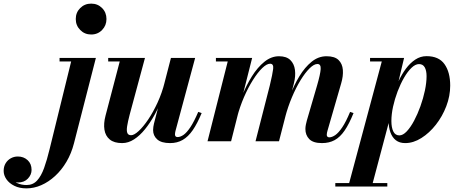

<svg xmlns="http://www.w3.org/2000/svg" viewBox="-254 -780 2549 1060"><path d="M-108.2 260Q-146.3 260 -174.6 246Q-203 232 -218.4 209.9Q-233.8 187.7 -233.8 163.5Q-233.8 139.2 -222.9 121.4Q-212 103.5 -194.1 93.7Q-176.3 84 -155.5 84Q-123.5 84 -101.6 104.1Q-79.7 124.2 -79.7 158Q-79.7 184.5 -100 206Q-120.2 227.5 -154.7 227.5Q-185.8 227.5 -209.3 209.5Q-232.8 191.5 -232.8 163.5H-213.8Q-213.8 184 -199 201.7Q-184.3 219.5 -160 230.5Q-135.8 241.5 -107.2 241.5Q-72.2 241.5 -49.4 216.8Q-26.5 192 -10.5 147.4Q5.5 102.8 19.8 43.5L138.8 -440.5H74.8V-460H275.3L154.3 11.5Q140 67.3 113 113Q86 158.8 50 191.8Q14 224.8 -26.4 242.4Q-66.7 260 -108.2 260ZM249.3 -589.5Q213.5 -589.5 188.9 -614.4Q164.3 -639.2 164.3 -675Q164.3 -711.2 188.9 -735.6Q213.5 -760 249.3 -760Q285.5 -760 309.6 -735.6Q333.8 -711.2 333.8 -675Q333.8 -639.2 309.6 -614.4Q285.5 -589.5 249.3 -589.5Z M420.3 10Q376 10 352 -9.9Q328 -29.7 322.6 -63.9Q317.2 -98 328.5 -141L407 -440.5H343.3V-460H546.3L462 -147.5Q451.8 -108.5 447.9 -83.4Q444 -58.3 449 -45.9Q454 -33.5 470 -33.5Q486.5 -33.5 511.6 -56.6Q536.8 -79.8 564.3 -120.4Q591.7 -161 616.1 -214.1Q640.5 -267.2 655.5 -327H670.7Q659.7 -283.5 641.5 -236.5Q623.2 -189.5 599.1 -145.6Q575 -101.7 546.5 -66.5Q518 -31.2 486.1 -10.6Q454.3 10 420.3 10ZM685 10Q636.8 10 614 -10.4Q591.2 -30.8 591.2 -62Q591.2 -70 592.6 -79.8Q594 -89.5 596 -97.5L689.7 -460H823.3L714.5 -56Q713.5 -51.5 712.8 -46.9Q712 -42.3 712 -38.5Q712 -23.3 726 -23.3Q742 -23.3 759.5 -35.5Q777 -47.8 797.3 -78.1Q817.5 -108.5 840.5 -162.3L859.3 -155.8Q835.5 -98.3 810.3 -61.6Q785 -25 754.6 -7.5Q724.3 10 685 10Z M1523.5 10Q1475 10 1453.5 -12Q1432 -34 1432 -68Q1432 -79 1434.6 -91.8Q1437.2 -104.5 1440 -114.5L1496.5 -308Q1514.5 -370 1516.4 -398.4Q1518.2 -426.7 1498.3 -426.7Q1479.5 -426.7 1455.1 -402.7Q1430.8 -378.7 1405.4 -337.4Q1380 -296 1357.8 -243.2Q1335.5 -190.5 1320.3 -133H1308.3Q1323.5 -190.3 1346 -249.5Q1368.5 -308.8 1398.6 -358.6Q1428.8 -408.5 1466.3 -439Q1503.8 -469.5 1548.8 -469.5Q1593.8 -469.5 1615 -448.8Q1636.3 -428 1638.9 -394Q1641.5 -360 1629.5 -319.5L1554 -58.3Q1552.3 -53 1551.1 -46.6Q1550 -40.3 1550 -35.3Q1550 -29.5 1553.5 -25.6Q1557 -21.8 1563.8 -21.8Q1578.8 -21.8 1596.9 -34.1Q1615 -46.5 1635.6 -77.1Q1656.3 -107.7 1678.8 -162.3L1697.8 -155.8Q1673.5 -95.5 1648.4 -59Q1623.3 -22.5 1593.1 -6.2Q1563 10 1523.5 10ZM891.7 0 1003.2 -440.5H938V-460H1138L1021.8 0ZM1156.7 0 1235.5 -308Q1250.7 -371 1254.1 -399.6Q1257.5 -428.2 1237.3 -428.2Q1218.5 -428.2 1193.5 -404Q1168.5 -379.7 1142.3 -338.1Q1116 -296.5 1093 -243.5Q1070 -190.5 1055 -133H1043Q1058 -189.7 1081.6 -248.9Q1105.3 -308 1136.4 -358Q1167.5 -408 1205.4 -438.7Q1243.3 -469.5 1286.3 -469.5Q1327.3 -469.5 1348.6 -448.8Q1370 -428 1374.4 -394Q1378.8 -360 1368.5 -319.5L1286.3 0Z M1668.5 250 1853.7 -440.5H1789V-460H1976.8L1935.3 -285.2L1911.3 -200.7L1906.3 -156L1798.5 250ZM1597.2 250V230.5H1884.3V250ZM1950.7 -32.5Q1970.5 -32.5 1991.5 -54.6Q2012.5 -76.8 2032 -113.3Q2051.5 -149.8 2067.1 -193.4Q2082.7 -237 2091.9 -280.5Q2101 -324 2101 -359.5Q2101 -390 2091 -408.1Q2081 -426.2 2059.2 -426.2Q2039.3 -426.2 2017.8 -405.6Q1996.3 -385 1976.5 -350.7Q1956.8 -316.5 1941 -275Q1925.3 -233.5 1916 -191.1Q1906.8 -148.7 1906.8 -112.2Q1906.8 -75.7 1917.5 -54.1Q1928.3 -32.5 1950.7 -32.5ZM1983 10Q1951.8 10 1931.5 -5.7Q1911.3 -21.5 1901.3 -49.7Q1891.3 -78 1891.3 -115.5Q1891.3 -140.2 1897.4 -175.9Q1903.5 -211.5 1915.6 -251.4Q1927.8 -291.2 1945.5 -330Q1963.3 -368.7 1986.6 -400.4Q2010 -432 2038.6 -451Q2067.3 -470 2100.8 -470Q2168.8 -470 2200.1 -425.7Q2231.5 -381.5 2231.5 -307.5Q2231.5 -250 2210 -193.8Q2188.5 -137.5 2152.4 -91.5Q2116.3 -45.5 2072.1 -17.8Q2028 10 1983 10Z"/></svg>

Font: Bodoni Moda
Style: Italic
Weight: 400
Italic angle: -13°
Designer: Owen Earl
Foundry: indestructible type
Version: Version 2.005